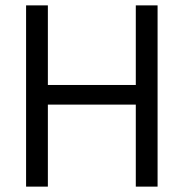

<svg xmlns="http://www.w3.org/2000/svg" viewBox="-20 -694 683 714"><path d="M566 0H485V-305H158V0H77V-674H158V-378H485V-674H566Z"/></svg>

Font: Hind Jalandhar
Style: Regular
Weight: 400
Designer: Namrata Goyal
Foundry: Indian Type Foundry
Version: Version 0.702;PS 1.0;hotconv 1.0.81;makeotf.lib2.5.63406